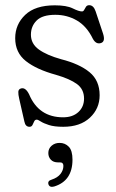

<svg xmlns="http://www.w3.org/2000/svg" viewBox="-20 -479 448 739"><path d="M223 -27.5Q260 -27.5 281.8 -47.8Q303.5 -68 303.5 -99.5Q303.5 -135.5 276.2 -155.5Q249 -175.5 195.5 -191Q120.5 -211.5 79.5 -244Q38.5 -276.5 38.5 -332Q38.5 -385 77 -421.8Q115.5 -458.5 191 -458.5Q236 -458.5 259.8 -446.8Q283.5 -435 295.5 -435Q301 -435 304 -441Q307 -447 311 -453Q315 -459 323.5 -459Q340 -459 348 -435.5L376.5 -350Q386.5 -319.5 369 -313.5Q350 -307 337.5 -329.5Q314 -378 276.2 -400Q238.5 -422 193 -422Q143 -422 121 -400Q99 -378 99 -345.5Q99 -310.5 129.5 -288.5Q160 -266.5 215.5 -251Q286 -233 324.8 -201Q363.5 -169 363.5 -112.5Q363.5 -61 326 -26Q288.5 9 223.5 9Q189 9 168.2 2.2Q147.5 -4.5 136.8 -11.5Q126 -18.5 121.5 -18.5Q114.5 -18.5 111.5 -11.5Q108.5 -4.5 105 2.2Q101.5 9 93.5 9Q78 9 74 -10.5L54 -98.5Q50 -115.5 50.5 -125.5Q51 -135.5 60.5 -138.5Q78 -144 92 -116Q129 -27.5 223 -27.5ZM203 146Q185.5 146 175.8 135.8Q166 125.5 166 110Q166 93 178.5 82Q191 71 209.5 71Q230.5 71 244.8 85.8Q259 100.5 259 135.5Q259 217.5 188 239Q171 243.5 166.5 230.5Q162.5 217 178.5 212.5Q201.5 205 212.8 190.5Q224 176 224 159.5Q224 146 211 146Z"/></svg>

Font: Fraunces 72pt SuperSoft Light
Style: Regular
Weight: 300
Version: Version 1.000;[0bf87f6ff]